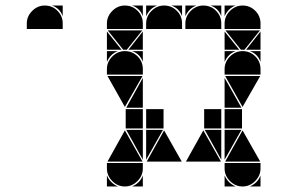

<svg xmlns="http://www.w3.org/2000/svg" viewBox="-20 -677 1040 695"><path d="M142 -657Q169 -657 188 -638Q207 -619 207 -592V-572H77V-592Q77 -618 96.5 -637.5Q116 -657 142 -657ZM207 -657V-618Q197 -647 168 -657ZM574 -657Q601 -657 620 -638Q639 -619 639 -592V-572H509V-592Q509 -618 528.5 -637.5Q548 -657 574 -657ZM858 -492Q885 -492 904 -473Q923 -454 923 -427V-407H793V-427Q793 -453 812.5 -472.5Q832 -492 858 -492ZM858 -657Q885 -657 904 -638Q923 -619 923 -592V-572H793V-592Q793 -618 812.5 -637.5Q832 -657 858 -657ZM716 -657Q743 -657 762 -638Q781 -619 781 -592V-572H651V-592Q651 -618 670.5 -637.5Q690 -657 716 -657ZM858 -2Q832 -2 812.5 -21.5Q793 -41 793 -67V-87H923V-67Q923 -41 903.5 -21.5Q884 -2 858 -2ZM795 -92 858 -205 922 -92ZM922 -402 858 -290 795 -402ZM921 -567 865 -497H852L796 -567ZM856 -212H793V-282H856ZM572 -212H509V-282H572ZM781 -212H719V-282H781ZM793 -207H854L793 -99ZM793 -287V-395L854 -287ZM509 -207H570L509 -99ZM781 -207V-99L721 -207ZM793 -497V-563L846 -497ZM923 -497H871L923 -563ZM793 -42Q805 -14 833 -2H793ZM884 -2Q898 -8 908 -18Q918 -28 923 -42V-2ZM651 -657H691Q677 -652 667 -642Q657 -632 651 -618ZM509 -657H549Q535 -652 525 -642Q515 -632 509 -618ZM793 -492H833Q819 -487 809 -477Q799 -467 793 -453ZM793 -657H833Q819 -652 809 -642Q799 -632 793 -618ZM639 -657V-618Q629 -647 600 -657ZM923 -492V-453Q913 -482 884 -492ZM781 -657V-618Q771 -647 742 -657ZM432 -492Q459 -492 478 -473Q497 -454 497 -427V-407H367V-427Q367 -453 386.5 -472.5Q406 -492 432 -492ZM432 -657Q459 -657 478 -638Q497 -619 497 -592V-572H367V-592Q367 -618 386.5 -637.5Q406 -657 432 -657ZM432 -2Q406 -2 386.5 -21.5Q367 -41 367 -67V-87H497V-67Q497 -41 477.5 -21.5Q458 -2 432 -2ZM369 -92 432 -205 496 -92ZM496 -402 432 -290 369 -402ZM495 -567 439 -497H426L370 -567ZM497 -212H435V-282H497ZM497 -287H437L497 -395ZM497 -207V-99L437 -207ZM367 -497V-563L420 -497ZM497 -497H445L497 -563ZM367 -42Q379 -14 407 -2H367ZM367 -492H407Q393 -487 383 -477Q373 -467 367 -453ZM458 -2Q472 -8 482 -18Q492 -28 497 -42V-2ZM497 -492V-453Q487 -482 458 -492ZM497 -657V-618Q487 -647 458 -657ZM511 -92 574 -205 638 -92ZM653 -92 716 -205 780 -92Z"/></svg>

Font: CAT DyFa
Style: Regular
Weight: 400
Designer: Peter Wiegel
Foundry: Peter Wiegel
Version: Version 1.001; ttfautohint (v1.3)